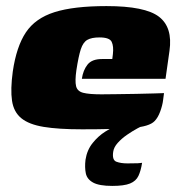

<svg xmlns="http://www.w3.org/2000/svg" viewBox="-20 -420 589 631"><path d="M250 5Q172 5 123.5 -3Q75 -11 50 -31.5Q25 -52 19.5 -89Q14 -126 22 -185Q34 -267 65 -313.5Q96 -360 159 -380Q222 -400 330 -400Q457 -400 502.5 -365Q548 -330 537 -253L524 -161H249Q253 -189 267.5 -207.5Q282 -226 315 -226H349L351 -242Q354 -268 347 -282.5Q340 -297 307 -297Q281 -297 267 -289Q253 -281 245.5 -258Q238 -235 231 -189Q226 -154 230 -137Q234 -120 253.5 -115Q273 -110 313 -110Q329 -110 361 -110.5Q393 -111 428 -111.5Q463 -112 489 -113Q515 -114 519 -114L516 -91Q514 -74 506.5 -53.5Q499 -33 488 -22Q471 -4 414.5 0.5Q358 5 250 5ZM349 191Q306 191 286 180Q266 169 262 149.5Q258 130 261 105Q266 73 284.5 50Q303 27 326 12.5Q349 -2 367 -10H457Q448 -7 431.5 2Q415 11 397.5 23Q380 35 367 49.5Q354 64 352 79Q348 106 362.5 111.5Q377 117 399 117Q424 117 433 116.5Q442 116 443.5 115.5Q445 115 447 115Q443 141 435 158Q427 175 407.5 183Q388 191 349 191Z"/></svg>

Font: Genos Black
Style: Italic
Weight: 900
Italic angle: -8°
Version: Version 1.010